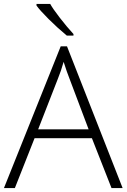

<svg xmlns="http://www.w3.org/2000/svg" viewBox="-20 -951 640 971"><path d="M0 0 287.1 -716.8H318.8L600.1 0H543.9L444.8 -252H154.8L55.2 0ZM164.6 -922.9V-931.2H233.9Q246.6 -907.7 282 -861.8Q317.4 -815.9 351.6 -778.8V-771H317.9Q271 -809.6 225.8 -854.7Q180.7 -899.9 164.6 -922.9ZM172.9 -296.9H428.2L331.1 -554.2Q318.8 -584.5 301.8 -638.2Q288.6 -591.3 272.9 -553.2Z"/></svg>

Font: Open Sans Light
Style: Regular
Weight: 300
Foundry: Ascender Corporation
Version: Version 1.10